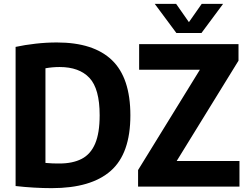

<svg xmlns="http://www.w3.org/2000/svg" viewBox="-20 -969 1288 997"><path d="M248.5 8Q204.5 8 156.2 5.2Q108 2.5 61 -3V-725.5Q109.5 -736 165 -742.2Q220.5 -748.5 275.5 -748.5Q465.5 -748.5 561.2 -656.8Q657 -565 657 -370Q657 -171.5 555 -81.8Q453 8 248.5 8ZM288.5 -120Q357.5 -120 404 -144Q450.5 -168 474 -223Q497.5 -278 497.5 -370.5Q497.5 -508 444.5 -564.5Q391.5 -621 289.5 -621Q253 -621 216 -614.5V-123Q236 -121 253.8 -120.5Q271.5 -120 288.5 -120ZM697 0V-86L1018 -607H702.5V-740H1218.5V-654L897.5 -133H1223.5V0ZM896 -797.5 783.5 -949H894.5L961 -854L1027.5 -949H1138.5L1026 -797.5Z"/></svg>

Font: Encode Sans SemiCondensed SemiCondensed
Style: Bold
Weight: 700
Width: 4
Designer: Multiple Designers
Foundry: Impallari Type
Version: Version 3.000; ttfautohint (v1.8.3) -l 8 -r 50 -G 200 -x 14 